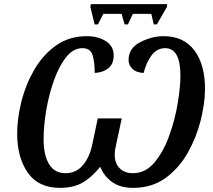

<svg xmlns="http://www.w3.org/2000/svg" viewBox="-20 -899 1029 929"><path d="M271 10Q336 10 380.5 -16Q425 -42 465 -92Q482 -48 521.5 -19Q561 10 624 10Q715 10 780.5 -37.5Q846 -85 888 -159Q930 -233 950.5 -314.5Q971 -396 972 -463Q973 -584 921.5 -654Q870 -724 771 -724Q715 -724 658.5 -695Q602 -666 602 -608Q602 -585 620 -566.5Q638 -548 675 -546Q688 -598 714 -632Q740 -666 779 -666Q853 -666 853 -533Q853 -479 840 -400Q827 -321 799 -243Q771 -165 727.5 -113Q684 -61 623 -61Q582 -61 558.5 -85.5Q535 -110 535 -150Q535 -171 540 -190L569 -326H453L425 -193Q412 -136 380 -98.5Q348 -61 297 -61Q244 -61 217.5 -104.5Q191 -148 191 -225Q191 -291 204 -367Q217 -443 241.5 -511.5Q266 -580 300.5 -623Q335 -666 379 -666Q419 -666 429 -629Q439 -592 438 -546Q478 -548 504 -568.5Q530 -589 530 -631Q530 -676 492 -700Q454 -724 401 -724Q314 -724 250.5 -678.5Q187 -633 145.5 -561Q104 -489 83.5 -407Q63 -325 63 -253Q63 -138 114 -64Q165 10 271 10ZM438 -781 417 -866 420 -879H789L788 -866L739 -781H724L712 -832H623L599 -781H583L568 -832H480L454 -781Z"/></svg>

Font: Noto Serif SemiCondensed Semi
Style: Italic
Weight: 600
Width: 4
Italic angle: -12°
Designer: Monotype Design Team
Foundry: Monotype Imaging Inc.
Version: Version 1.901